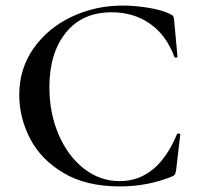

<svg xmlns="http://www.w3.org/2000/svg" viewBox="-20 -656 709 688"><path d="M589 -606Q598 -602 600.5 -598Q603 -594 604 -583L616 -453Q616 -450 611 -449.5Q606 -449 605 -452Q576 -530 517.5 -571Q459 -612 380 -612Q275 -612 216 -539Q157 -466 157 -343Q157 -251 190 -174Q223 -97 280.5 -52Q338 -7 409 -7Q544 -7 614 -175Q616 -178 619 -178Q621 -178 623.5 -176.5Q626 -175 626 -174L611 -46Q609 -34 606.5 -30.5Q604 -27 595 -23Q508 12 410 12Q288 12 207 -36.5Q126 -85 87.5 -160Q49 -235 49 -316Q49 -410 100.5 -483Q152 -556 237 -596Q322 -636 419 -636Q464 -636 512.5 -628Q561 -620 589 -606Z"/></svg>

Font: Cormorant Unicase SemiBold
Style: Regular
Weight: 600
Designer: Christian Thalmann (Catharsis Fonts)
Foundry: Catharsis Fonts
Version: Version 4.000